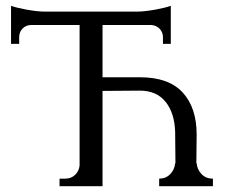

<svg xmlns="http://www.w3.org/2000/svg" viewBox="-20 -641 774 661"><path d="M657 -79Q659 -57 674 -41.5Q689 -26 712 -26H713V0H528V-26Q551 -26 566 -41.5Q581 -57 583 -79H584L583 -187Q581 -252 550 -290.5Q519 -329 461 -329L333 -328V0H185V-26H205Q225 -26 238.5 -39Q252 -52 254 -71V-555H86Q68 -554 57 -542Q46 -530 46 -513V-490H18V-621Q26 -618 40 -614.5Q54 -611 70.5 -608Q87 -605 104 -603Q121 -601 135 -601H451Q465 -601 482 -603Q499 -605 515.5 -608Q532 -611 546 -614.5Q560 -618 568 -621V-490H541V-513Q541 -530 529.5 -542Q518 -554 500 -555H333V-375H462Q561 -375 609 -322.5Q657 -270 657 -178L656 -79Z"/></svg>

Font: Constantine
Style: Regular
Weight: 400
Designer: Dukom Design
Version: Version 1.001;PS 001.001;hotconv 1.0.56;makeotf.lib2.0.21325